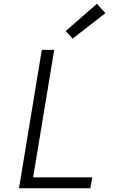

<svg xmlns="http://www.w3.org/2000/svg" viewBox="-20 -1000 640 1020"><path d="M81 0 202 -735H268L156 -58H470L460 0ZM366 -795 329 -835 495 -980 540 -930Z"/></svg>

Font: Iosevka SS04 Lt Ex Obl
Style: Regular
Weight: 300
Width: 7
Italic angle: -9°
Monospace: yes
Designer: Belleve Invis
Foundry: Belleve Invis
Version: Version 19.0.0; ttfautohint (v1.8.4)